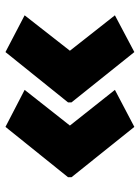

<svg xmlns="http://www.w3.org/2000/svg" viewBox="78 -642 524 721"><g transform="rotate(90 340.5 -281.0)"><path d="M645 -274 456 -39 317 -111 451 -281 317 -450 456 -523 645 -287ZM364 -274 175 -39 37 -111 170 -281 37 -450 175 -523 364 -287Z"/></g></svg>

Font: Noto Sans Symbols Black
Style: Regular
Weight: 900
Version: Version 2.002